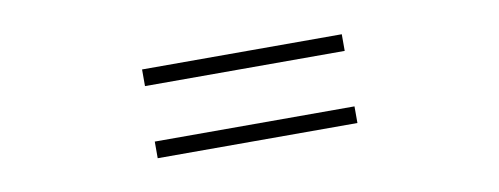

<svg xmlns="http://www.w3.org/2000/svg" viewBox="-32 -585 1064 409"><g transform="rotate(-10 500.0 -380.0)"><path d="M284 -476V-440H716V-476ZM284 -320V-284H716V-320Z"/></g></svg>

Font: Noto Sans CJK HK
Style: Regular
Weight: 400
Designer: Ryoko NISHIZUKA 西塚涼子 (kana, bopomofo & ideographs); Paul D. Hunt (Latin, Greek & Cyrillic); Sandoll Communications 산돌커뮤니
Foundry: Adobe
Version: Version 2.004;hotconv 1.0.118;makeotfexe 2.5.65603